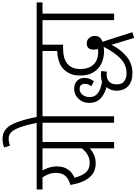

<svg xmlns="http://www.w3.org/2000/svg" viewBox="202 -1138 1097 1542"><g transform="rotate(-90 751.0 -367.5)"><path d="M472 -622V-575H381V0H330V-196Q309 -176 279.5 -162Q250 -148 209 -148Q138 -148 95.5 -199.5Q53 -251 36 -351Q86 -365 109.5 -392Q133 -419 133 -467Q133 -500 122.5 -526.5Q112 -553 97 -575H0V-622ZM94 -318Q109 -259 136.5 -227.5Q164 -196 211 -196Q249 -196 278 -213Q307 -230 330 -259V-575H153Q167 -550 176 -521Q185 -492 185 -461Q185 -405 160.5 -370.5Q136 -336 94 -318Z M588 -575V0H536V-575H459V-622H678V-575ZM536 -615Q518 -703 500 -753.5Q482 -804 460.5 -825.5Q439 -847 410 -847Q393 -847 378.5 -844Q364 -841 352 -836L337 -884Q352 -889 369 -892.5Q386 -896 407 -896Q453 -896 484.5 -869.5Q516 -843 539.5 -781.5Q563 -720 584 -615Z M1263 146 1217 161 1162 -20Q1124 53 1068 100Q1012 147 934 147Q866 147 829.5 112.5Q793 78 793 18Q793 -3 800 -23.5Q807 -44 822 -61Q764 -77 729.5 -110Q695 -143 695 -200Q695 -252 728.5 -286.5Q762 -321 809 -321Q849 -321 872.5 -297.5Q896 -274 896 -238Q896 -215 888.5 -197Q881 -179 870 -162L829 -183Q837 -194 842.5 -206.5Q848 -219 848 -235Q848 -253 838.5 -265Q829 -277 807 -277Q779 -277 760.5 -254Q742 -231 742 -198Q742 -164 760 -143.5Q778 -123 806.5 -112.5Q835 -102 866 -97Q889 -106 918 -106Q938 -106 951 -103L946 -58Q941 -59 934 -59.5Q927 -60 921 -60Q887 -60 865.5 -39.5Q844 -19 844 20Q844 64 869.5 82Q895 100 932 100Q999 100 1049 53.5Q1099 7 1144 -81L1143 -84Q1126 -81 1107 -81Q1059 -81 1015 -100.5Q971 -120 943 -162.5Q915 -205 915 -274Q915 -319 929 -351.5Q943 -384 967 -407Q992 -431 1029.5 -443Q1067 -455 1112 -457V-575H665V-622H1296V-575H1163V-410H1141Q1093 -410 1061.5 -401.5Q1030 -393 1009 -375Q989 -358 978 -332.5Q967 -307 967 -272Q967 -205 1002.5 -166.5Q1038 -128 1104 -128Q1117 -128 1128 -130Q1123 -150 1123 -168Q1123 -194 1137 -207Q1151 -220 1172 -220Q1200 -220 1216.5 -200.5Q1233 -181 1233 -156Q1233 -130 1220.5 -115.5Q1208 -101 1186 -93Z M1412 -575V0H1360V-575H1283V-622H1502V-575Z"/></g></svg>

Font: Noto Sans Condensed Light
Style: Regular
Weight: 300
Width: 3
Designer: Monotype Design Team
Foundry: Monotype Imaging Inc.
Version: Version 2.013; ttfautohint (v1.8.4.7-5d5b)